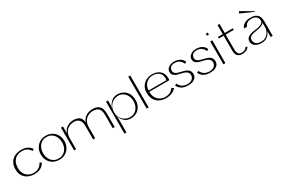

<svg xmlns="http://www.w3.org/2000/svg" viewBox="115 -2084 5346 3644"><g transform="rotate(-30 2788.0 -262.5)"><path d="M300 14Q228 14 166.5 -14.5Q105 -43 67.5 -100.5Q30 -158 30 -244Q30 -332 66 -392Q102 -452 164.5 -482.5Q227 -513 308 -513Q388 -513 442 -484Q496 -455 524 -408L486 -387Q458 -434 414.5 -459.5Q371 -485 308 -485Q202 -485 142.5 -420Q83 -355 83 -244Q83 -168 113.5 -116.5Q144 -65 193.5 -39.5Q243 -14 300 -14Q353 -14 389.5 -30Q426 -46 450 -72Q474 -98 489 -128L529 -112Q500 -51 442.5 -18.5Q385 14 300 14Z M847 14Q770 14 711.5 -20Q653 -54 620.5 -113.5Q588 -173 588 -247Q588 -322 620.5 -382Q653 -442 711.5 -477Q770 -512 847 -512Q924 -512 982 -477Q1040 -442 1072.5 -382Q1105 -322 1105 -247Q1105 -173 1072.5 -113.5Q1040 -54 982 -20Q924 14 847 14ZM846 -14Q910 -14 956.5 -44.5Q1003 -75 1028.5 -127.5Q1054 -180 1054 -247Q1054 -315 1028.5 -368.5Q1003 -422 956.5 -453Q910 -484 846 -484Q782 -484 735.5 -453Q689 -422 663.5 -368.5Q638 -315 638 -247Q638 -180 663.5 -127.5Q689 -75 735.5 -44.5Q782 -14 846 -14Z M1445 -507Q1514 -507 1553 -486Q1592 -465 1610.5 -429.5Q1629 -394 1634 -351Q1653 -411 1691.5 -445Q1730 -479 1776 -493Q1822 -507 1863 -507Q1944 -507 1987.5 -478Q2031 -449 2047.5 -403Q2064 -357 2064 -304V-1H2020V-304Q2020 -351 2005 -389Q1990 -427 1954 -449.5Q1918 -472 1855 -472Q1822 -472 1784 -461Q1746 -450 1712.5 -423.5Q1679 -397 1657.5 -350.5Q1636 -304 1636 -233V-1H1592V-304Q1592 -351 1577 -389Q1562 -427 1528.5 -449.5Q1495 -472 1437 -472Q1404 -472 1366 -461Q1328 -450 1294.5 -423.5Q1261 -397 1240 -350.5Q1219 -304 1219 -233V-1H1175V-500H1219V-343Q1234 -400 1269 -436Q1304 -472 1350.5 -489.5Q1397 -507 1445 -507Z M2162 -500H2206V-382L2200 -332Q2212 -379 2239.5 -420Q2267 -461 2310.5 -486.5Q2354 -512 2415 -512Q2491 -512 2547 -477.5Q2603 -443 2633.5 -383.5Q2664 -324 2664 -248Q2664 -173 2633.5 -114Q2603 -55 2547 -21Q2491 13 2415 13Q2354 13 2309.5 -13.5Q2265 -40 2237.5 -82.5Q2210 -125 2198 -173L2206 -102V200H2161ZM2415 -482Q2355 -482 2304.5 -453.5Q2254 -425 2224 -373Q2194 -321 2194 -248Q2194 -177 2224.5 -125Q2255 -73 2305.5 -44.5Q2356 -16 2416 -16Q2478 -16 2523.5 -47.5Q2569 -79 2594 -132Q2619 -185 2619 -248Q2619 -313 2593.5 -366Q2568 -419 2522 -450.5Q2476 -482 2415 -482Z M2764 0V-700H2808V0Z M3408 -78Q3372 -34 3316 -10Q3260 14 3183 14Q3111 14 3049.5 -15Q2988 -44 2950.5 -104Q2913 -164 2913 -256Q2913 -338 2949 -395.5Q2985 -453 3045 -483Q3105 -513 3176 -513Q3285 -513 3347.5 -453.5Q3410 -394 3410 -293Q3410 -272 3407 -251H2966Q2967 -170 2998 -117.5Q3029 -65 3078 -39.5Q3127 -14 3183 -14Q3234 -14 3268.5 -27Q3303 -40 3326.5 -61.5Q3350 -83 3367 -107ZM3176 -488Q3115 -488 3069.5 -461.5Q3024 -435 2997.5 -388Q2971 -341 2967 -279H3356Q3359 -292 3360.5 -303Q3362 -314 3362 -327Q3362 -370 3342 -406.5Q3322 -443 3280.5 -465.5Q3239 -488 3176 -488Z M3657 -513Q3731 -513 3783.5 -482Q3836 -451 3858 -393L3820 -372Q3799 -425 3757 -455Q3715 -485 3657 -485Q3598 -485 3566.5 -458Q3535 -431 3535 -385Q3535 -351 3553 -331Q3571 -311 3600 -299.5Q3629 -288 3664 -280.5Q3699 -273 3734 -263.5Q3769 -254 3798 -238Q3827 -222 3845 -194Q3863 -166 3863 -121Q3863 -88 3844 -57Q3825 -26 3782.5 -6Q3740 14 3669 14Q3581 14 3527.5 -20Q3474 -54 3450 -112L3490 -128Q3513 -71 3560.5 -42.5Q3608 -14 3669 -14Q3723 -14 3754.5 -32.5Q3786 -51 3799.5 -77Q3813 -103 3813 -125Q3813 -164 3795 -187Q3777 -210 3748 -223.5Q3719 -237 3684 -245Q3649 -253 3614 -261.5Q3579 -270 3550 -284Q3521 -298 3503 -321.5Q3485 -345 3485 -385Q3485 -422 3507.5 -450.5Q3530 -479 3569 -496Q3608 -513 3657 -513Z M4140 -513Q4214 -513 4266.5 -482Q4319 -451 4341 -393L4303 -372Q4282 -425 4240 -455Q4198 -485 4140 -485Q4081 -485 4049.5 -458Q4018 -431 4018 -385Q4018 -351 4036 -331Q4054 -311 4083 -299.5Q4112 -288 4147 -280.5Q4182 -273 4217 -263.5Q4252 -254 4281 -238Q4310 -222 4328 -194Q4346 -166 4346 -121Q4346 -88 4327 -57Q4308 -26 4265.5 -6Q4223 14 4152 14Q4064 14 4010.5 -20Q3957 -54 3933 -112L3973 -128Q3996 -71 4043.5 -42.5Q4091 -14 4152 -14Q4206 -14 4237.5 -32.5Q4269 -51 4282.5 -77Q4296 -103 4296 -125Q4296 -164 4278 -187Q4260 -210 4231 -223.5Q4202 -237 4167 -245Q4132 -253 4097 -261.5Q4062 -270 4033 -284Q4004 -298 3986 -321.5Q3968 -345 3968 -385Q3968 -422 3990.5 -450.5Q4013 -479 4052 -496Q4091 -513 4140 -513Z M4446 0V-500H4490V0ZM4446 -625V-669H4490V-625Z M4862 12Q4786 12 4753.5 -27.5Q4721 -67 4721 -141V-467H4616V-502H4721V-700H4765V-502H4942V-467H4765V-144Q4765 -80 4787.5 -48Q4810 -16 4862 -16Q4897 -16 4927.5 -30.5Q4958 -45 4974 -76L5009 -59Q4987 -27 4949.5 -7.5Q4912 12 4862 12Z M5283 14Q5194 14 5141.5 -24Q5089 -62 5089 -123Q5089 -161 5107.5 -189Q5126 -217 5173 -236.5Q5220 -256 5304 -265Q5350 -270 5389.5 -281Q5429 -292 5453 -313Q5477 -334 5477 -367Q5477 -416 5441.5 -449.5Q5406 -483 5334 -483Q5276 -483 5240.5 -459.5Q5205 -436 5194 -404Q5193 -401 5192 -398Q5191 -395 5190 -392L5126 -393Q5127 -398 5128.5 -402Q5130 -406 5131 -410Q5142 -438 5169.5 -460.5Q5197 -483 5237 -497Q5277 -511 5324 -511Q5393 -511 5433.5 -492.5Q5474 -474 5494 -444Q5514 -414 5520 -378.5Q5526 -343 5526 -310V0H5482V-128Q5461 -69 5409 -27.5Q5357 14 5283 14ZM5283 -12Q5347 -12 5391 -42Q5435 -72 5458.5 -117.5Q5482 -163 5482 -209V-310Q5458 -281 5414.5 -264Q5371 -247 5301 -238Q5215 -227 5177 -202.5Q5139 -178 5139 -129Q5139 -104 5151 -76.5Q5163 -49 5194.5 -30.5Q5226 -12 5283 -12ZM5457 -565 5184 -686 5207 -725 5474 -570Z"/></g></svg>

Font: Panamera Light
Style: Regular
Weight: 300
Designer: Bastien Sozeau
Foundry: NBR — Bastien Sozeau
Version: Version 3.002; ttfautohint (v1.8.4.7-5d5b);gftools[0.9.33]